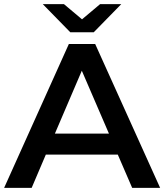

<svg xmlns="http://www.w3.org/2000/svg" viewBox="-25 -914 799 934"><path d="M-5 0 310 -700H438L754 0H618L548 -162H198L129 0ZM505 -264 373 -570 242 -264ZM317 -757 183 -894H286L374 -820L462 -894H565L431 -757Z"/></svg>

Font: Montserrat Thin SemiBold
Style: Regular
Weight: 600
Version: Version 9.000